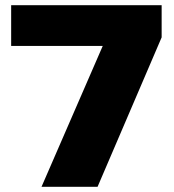

<svg xmlns="http://www.w3.org/2000/svg" viewBox="-20 -720 672 740"><path d="M603 -700V-576L356 0H140L376 -543H23V-700Z"/></svg>

Font: CMG Sans ExtraBold
Style: Regular
Weight: 800
Designer: Julieta Ulanovsky
Foundry: Julieta Ulanovsky
Version: Version 7.200